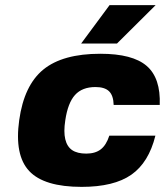

<svg xmlns="http://www.w3.org/2000/svg" viewBox="-20 -720 644 750"><path d="M407 -190H587Q561 -85 493 -37.5Q425 10 299 10Q152 10 94 -52Q36 -114 55 -250.5Q74 -387 149.5 -448.5Q225 -510 372 -510Q498 -510 553 -462.5Q608 -415 604 -310H424Q423 -347 406 -363.5Q389 -380 353 -380Q301 -380 273 -349Q245 -318 235 -250Q228 -205 235 -176Q242 -147 262 -133.5Q282 -120 317 -120Q352 -120 373.5 -136.5Q395 -153 407 -190ZM297 -550 408 -700H588L437 -550Z"/></svg>

Font: Fivo Sans Modern Heavy
Style: Regular
Weight: 900
Designer: Alexander Slobzheninov
Foundry: Alexander Slobzheninov
Version: 1.0